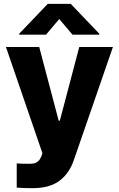

<svg xmlns="http://www.w3.org/2000/svg" viewBox="-20 -773 614 992"><path d="M66.4 196.3V71.3Q87.9 73.2 130.9 73.2Q147 73.2 157.5 70.8Q168 68.4 177.2 60.1Q186.5 51.8 193.4 35.2L199.2 18.6L10.7 -530.3H182.6L283.2 -149.4H289.1L389.6 -530.3H563.5L362.3 51.8Q338.9 122.1 287.8 160.6Q236.8 199.2 148.4 199.2Q98.6 199.2 66.4 196.3ZM286.1 -674.8 217.8 -593.8H79.1V-598.6L226.6 -752.9H345.7L493.2 -598.6V-593.8H354.5Z"/></svg>

Font: Pretendard GOV ExtraBold
Style: Regular
Weight: 800
Designer: Base glyphs from Inter by Rasmus Andersson; Hangeul glyphs from Noto Sans CJK(Source Han Sans) by Jang Soo-young and Kan
Foundry: Kil Hyung-jin
Version: Version 1.309